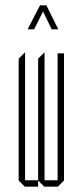

<svg xmlns="http://www.w3.org/2000/svg" viewBox="-20 -700 310 720"><path d="M196 0V-500H220V-23L197 0ZM73 0 50 -23V-24H123V0ZM50 -24V-480L73 -503H74V-24ZM146 0 123 -23V-24H196V0ZM123 -24V-480L146 -503H147V-24ZM174 -590 130 -680H154L198 -591V-590ZM84 -590V-591L130 -680H153L108 -590Z"/></svg>

Font: Foldit Thin
Style: Regular
Weight: 100
Designer: Sophia Tai
Foundry: Sophia Tai
Version: Version 1.003